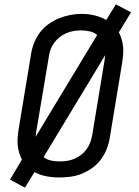

<svg xmlns="http://www.w3.org/2000/svg" viewBox="-20 -810 640 885"><path d="M95 55 26 18 81 -74Q73 -90 68 -107Q63 -124 61.5 -141.5Q60 -159 61.5 -177.5Q63 -196 66 -215L123 -560Q127 -586 137 -611.5Q147 -637 163.5 -659.5Q180 -682 203 -698.5Q226 -715 252 -725.5Q278 -736 304 -741Q330 -746 357 -746Q387 -746 416 -739Q445 -732 470 -718L514 -790L584 -753L528 -661Q536 -645 541 -628Q546 -611 547.5 -593.5Q549 -576 547.5 -557.5Q546 -539 543 -520L486 -175Q482 -149 472 -123.5Q462 -98 445.5 -75.5Q429 -53 406 -36.5Q383 -20 357.5 -9.5Q332 1 305.5 4.5Q279 8 253 8Q223 8 193.5 2.5Q164 -3 139 -17ZM144 -179 428 -649Q413 -661 393.5 -665.5Q374 -670 353 -670Q336 -670 319 -667Q302 -664 285.5 -657Q269 -650 254.5 -638.5Q240 -627 229.5 -612.5Q219 -598 213 -581.5Q207 -565 205 -548L147 -203Q146 -197 145.5 -191Q145 -185 144 -179ZM254 -66Q272 -66 289 -68.5Q306 -71 322.5 -78Q339 -85 353.5 -96Q368 -107 379 -122Q390 -137 396 -153.5Q402 -170 405 -187L462 -532Q463 -538 463.5 -544Q464 -550 465 -556L181 -86Q196 -74 215 -70Q234 -66 254 -66Z"/></svg>

Font: Iosevka Curly Slab Extended
Style: Italic
Weight: 400
Width: 7
Italic angle: -9°
Monospace: yes
Designer: Belleve Invis
Foundry: Belleve Invis
Version: Version 11.1.0; ttfautohint (v1.8.3)